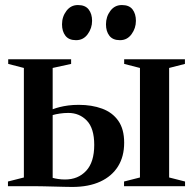

<svg xmlns="http://www.w3.org/2000/svg" viewBox="-20 -737 764 760"><path d="M471 0V-18.5L534 -34.5V-468L471.5 -484V-502.5H712V-484L649.5 -468V-34.5L712.5 -18.5V0ZM11.5 0V-18.5L74.5 -34.5V-468L12.5 -484V-502.5H261.5V-484L188.5 -468V-304.5Q201.5 -309.5 216.5 -313.2Q231.5 -317 250.2 -319.5Q269 -322 292 -322Q343.5 -322 384.2 -307Q425 -292 448.2 -259Q471.5 -226 471.5 -172Q471.5 -117.5 447.2 -78.5Q423 -39.5 377 -18.2Q331 3 266 3Q253.5 3 234.5 2.5Q215.5 2 194.8 1.5Q174 1 154.2 0.5Q134.5 0 120 0ZM237.5 -26.5Q289 -26.5 321 -60.8Q353 -95 353 -163.5Q353 -229 323.8 -259.5Q294.5 -290 250.5 -290Q233.5 -290 216.8 -287.5Q200 -285 188.5 -281.5V-33Q197 -30.5 210 -28.5Q223 -26.5 237.5 -26.5ZM280.5 -578Q252.5 -578 239 -595.5Q225.5 -613 225.5 -640.5Q225.5 -671 243 -694Q260.5 -717 288 -717H289Q317.5 -717 331 -699.5Q344.5 -682 344.5 -654.5Q344.5 -625.5 327.2 -601.8Q310 -578 281.5 -578ZM454.5 -578Q426.5 -578 413 -595.5Q399.5 -613 399.5 -640.5Q399.5 -671 416.8 -694Q434 -717 462 -717H463Q491.5 -717 504.8 -699.5Q518 -682 518 -654.5Q518 -625.5 500.8 -601.8Q483.5 -578 455.5 -578Z"/></svg>

Font: Merriweather 144pt SemiBold
Style: Regular
Weight: 600
Version: Version 2.100